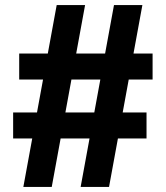

<svg xmlns="http://www.w3.org/2000/svg" viewBox="-20 -740 656 760"><path d="M299.2 0 431.2 -720H543.6L411.6 0ZM32 -192V-294.8H560V-192ZM72.4 0 204.4 -720H316.8L184.8 0ZM56 -425.2V-528H584V-425.2Z"/></svg>

Font: Kufam
Style: Regular
Weight: 400
Designer: Wael Morcos, Artur Schmal
Foundry: Original Type
Version: Version 1.301; ttfautohint (v1.8.3)